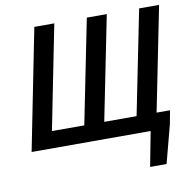

<svg xmlns="http://www.w3.org/2000/svg" viewBox="-90 -745 1032 1023"><g transform="rotate(-10 426.0 -233.0)"><path d="M640 188 676 0H644L661 -91H797L783 -17L729 188ZM32 0 162 -654H270L158 -91H333L446 -654H554L441 -91H616L729 -654H837L706 0Z"/></g></svg>

Font: Source Sans 3 SemiBold
Style: Italic
Weight: 600
Italic angle: -11°
Designer: Paul D. Hunt
Foundry: Adobe
Version: Version 3.046;hotconv 1.0.118;makeotfexe 2.5.65603